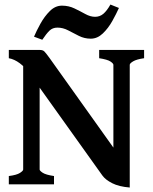

<svg xmlns="http://www.w3.org/2000/svg" viewBox="-20 -815 676 849"><path d="M617.2 -557.6Q583.5 -552.7 568.6 -543.7Q553.7 -534.7 553.7 -528.3V-15.1L481.4 -33.7V-528.3Q481.4 -534.2 468.5 -543Q455.6 -551.8 418.5 -557.6V-594.2H617.2ZM553.7 14.2Q505.9 10.3 476.1 -4.9Q446.3 -20 432.6 -39.1L110.8 -489.7Q91.8 -517.1 67.6 -535.2Q43.5 -553.2 19 -557.6V-594.2H155.3Q168.9 -594.2 175.5 -588.1Q182.1 -582 199.7 -557.6L490.7 -149.4Q495.6 -142.6 505.9 -129.4Q516.1 -116.2 527.1 -102.3Q538.1 -88.4 545.9 -78.9Q553.7 -69.3 553.7 -69.3ZM19 0V-36.6Q53.7 -41 68.1 -50.3Q82.5 -59.6 82.5 -65.4V-547.9L155.3 -575.7V-65.4Q155.3 -60.1 168.9 -51Q182.6 -42 218.8 -36.6V0ZM505.9 -779.8Q494.6 -754.4 476.8 -722.4Q459 -690.4 434.8 -667.2Q410.6 -644 381.3 -644Q353.5 -644 329.1 -656.2Q304.7 -668.5 281.5 -680.7Q258.3 -692.9 233.9 -692.9Q212.4 -692.9 198.5 -679.2Q184.6 -665.5 167 -639.2L130.4 -652.8Q141.1 -678.2 158.9 -710.4Q176.8 -742.7 200.7 -766.4Q224.6 -790 253.9 -790Q283.7 -790 309.1 -777.8Q334.5 -765.6 356.9 -753.2Q379.4 -740.7 400.4 -740.7Q421.4 -740.7 437 -753.9Q452.6 -767.1 468.3 -794.9Z"/></svg>

Font: Namdhinggo
Style: Bold
Weight: 700
Designer: Victor Gaultney
Foundry: SIL International
Version: Version 3.001